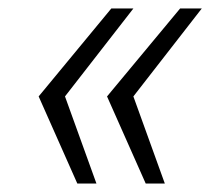

<svg xmlns="http://www.w3.org/2000/svg" viewBox="-20 -530 508 452"><path d="M323 -98 232 -303 404 -510H455L294 -303L368 -98ZM162 -98 71 -303 242 -510H294L133 -303L207 -98Z"/></svg>

Font: Saira Light
Style: Italic
Weight: 300
Italic angle: -12°
Designer: Hector Gatti with collaboration of the Omnibus-Type team
Foundry: Omnibus-Type
Version: Version 1.100; ttfautohint (v1.8.3)